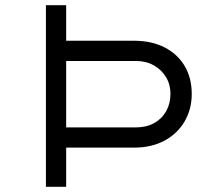

<svg xmlns="http://www.w3.org/2000/svg" viewBox="-20 -720 865 740"><path d="M157 0V-700H235V-563H496Q564 -563 614 -537.5Q664 -512 691.5 -466Q719 -420 719 -358Q719 -299 691.5 -252Q664 -205 614 -178Q564 -151 496 -151H235V0ZM235 -229H504Q544 -229 574 -245.5Q604 -262 620.5 -291.5Q637 -321 637 -358Q637 -394 620 -422.5Q603 -451 573 -468Q543 -485 504 -485H235Z"/></svg>

Font: Lexend Mega Light
Style: Regular
Weight: 300
Version: Version 1.007